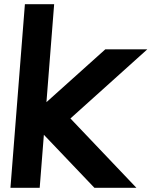

<svg xmlns="http://www.w3.org/2000/svg" viewBox="-20 -899 725 919"><path d="M202.3 -410 484.2 -663H685.2L317.1 -332L633 0H432L190 -253.9L170 0H30L99.2 -879H239.2Z"/></svg>

Font: Poland Can Into
Style: Of Regular
Weight: 500
Foundry: Cannot Into Space Fonts
Version: Version 1.01